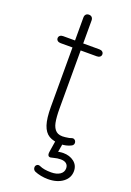

<svg xmlns="http://www.w3.org/2000/svg" viewBox="-155 -680 634 927"><g transform="rotate(20 162.0 -217.0)"><path d="M113 -143V-448H52Q42 -448 36 -453Q30 -458 30 -466Q30 -474 36 -479Q42 -484 52 -484H113V-602Q113 -612 118.5 -618Q124 -624 134 -624Q144 -624 149.5 -618Q155 -612 155 -602V-484H238Q248 -484 254 -479Q260 -474 260 -466Q260 -458 254 -453Q248 -448 238 -448H155V-152Q155 -105 160.5 -78Q166 -51 181.5 -38Q197 -25 228 -29Q238 -31 248 -32Q255 -34 261 -36Q267 -38 273 -34.5Q279 -31 281 -24Q283 -18 280.5 -11.5Q278 -5 271 -2Q259 4 246 7Q233 10 221 10Q181 10 158 -4Q135 -18 124 -51Q113 -84 113 -143ZM150 177Q140 172 138.5 161.5Q137 151 144.5 145Q152 139 163 144Q184 154 222 154Q250 154 267 142.5Q284 131 284 111Q284 96 274 87.5Q264 79 245 79Q228 79 210 84Q200 87 194.5 87.5Q189 88 185 85Q178 79 181 62L194 -20H232L219 55L201 53Q229 46 246 46Q279 46 301.5 63.5Q324 81 324 111Q324 146 294.5 168Q265 190 218 190Q200 190 182 186.5Q164 183 150 177Z"/></g></svg>

Font: SN Pro Thin
Style: Regular
Weight: 200
Designer: Tobias Whetton
Foundry: Supernotes
Version: Version 1.003;Glyphs 3.3 (3324)